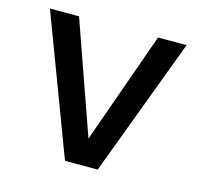

<svg xmlns="http://www.w3.org/2000/svg" viewBox="-80 -584 695 669"><g transform="rotate(15 267.5 -249.5)"><path d="M209 0 21 -499H126L268 -96L411 -499H514L327 0Z"/></g></svg>

Font: DM Sans 20pt Medium
Style: Regular
Weight: 500
Version: Version 4.004;gftools[0.9.30]